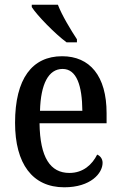

<svg xmlns="http://www.w3.org/2000/svg" viewBox="-20 -786 513 816"><path d="M263 -606H307V-619C282 -657 243 -721 226 -766H115V-756C137 -721 214 -642 263 -606ZM253 10C366 10 416 -50 416 -94C416 -112 405 -124 393 -129C372 -87 334 -51 275 -51C194 -51 150 -116 148 -262H433V-305C433 -463 362 -547 244 -547C117 -547 44 -452 44 -264C44 -90 118 10 253 10ZM330 -315H150C153 -429 186 -493 246 -493C306 -493 329 -422 330 -315Z"/></svg>

Font: Noto Serif Georgian Condensed Medium
Style: Regular
Weight: 500
Width: 3
Designer: Monotype Design Team, Akaki Razmadze
Foundry: Google LLC
Version: Version 2.003